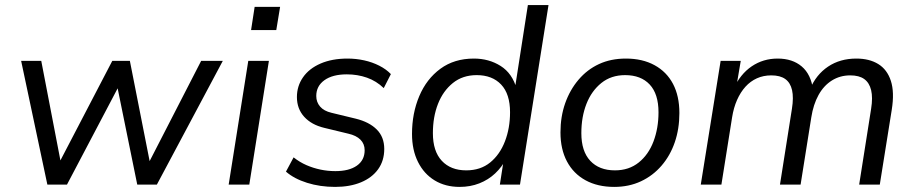

<svg xmlns="http://www.w3.org/2000/svg" viewBox="-20 -725 3589 754"><path d="M166 0 63 -486H142L224 -60H199L421 -486H490L574 -60H551L770 -486H855L596 0H519L430 -437H473L243 0Z M966 -607 980 -698H1080L1065 -607ZM878 0 955 -486H1036L959 0Z M1296 9Q1237 9 1186 -7Q1135 -23 1103 -51L1133 -107Q1157 -88 1183.5 -76.5Q1210 -65 1238.5 -59Q1267 -53 1297 -53Q1351 -53 1381.5 -74.5Q1412 -96 1412 -135Q1412 -160 1395.5 -176.5Q1379 -193 1348 -200L1253 -223Q1203 -235 1174.5 -266.5Q1146 -298 1146 -344Q1146 -387 1170 -421.5Q1194 -456 1239 -475.5Q1284 -495 1345 -495Q1378 -495 1410 -488Q1442 -481 1469.5 -467Q1497 -453 1515 -434L1487 -379Q1458 -407 1421 -420Q1384 -433 1342 -433Q1286 -433 1254 -410Q1222 -387 1222 -348Q1222 -324 1237 -306.5Q1252 -289 1282 -282L1377 -259Q1430 -246 1459.5 -216.5Q1489 -187 1489 -140Q1489 -94 1465 -60.5Q1441 -27 1397.5 -9Q1354 9 1296 9Z M1785 9Q1729 9 1687 -16.5Q1645 -42 1621.5 -89Q1598 -136 1598 -199Q1598 -280 1626.5 -347.5Q1655 -415 1709.5 -455Q1764 -495 1841 -495Q1900 -495 1946 -466Q1992 -437 2009 -376L2002 -377L2053 -705H2134L2022 0H1943L1959 -103H1969Q1951 -69 1924.5 -44Q1898 -19 1862.5 -5Q1827 9 1785 9ZM1811 -56Q1867 -56 1905 -87Q1943 -118 1963 -170Q1983 -222 1983 -284Q1983 -356 1948 -393Q1913 -430 1852 -430Q1797 -430 1758.5 -399Q1720 -368 1700 -317Q1680 -266 1680 -202Q1680 -131 1715 -93.5Q1750 -56 1811 -56Z M2392 9Q2327 9 2279.5 -17Q2232 -43 2206.5 -91Q2181 -139 2181 -205Q2181 -267 2199.5 -319.5Q2218 -372 2252 -412Q2286 -452 2332.5 -473.5Q2379 -495 2438 -495Q2503 -495 2550.5 -469Q2598 -443 2623 -395.5Q2648 -348 2648 -281Q2648 -219 2630 -166.5Q2612 -114 2578 -74.5Q2544 -35 2497 -13Q2450 9 2392 9ZM2395 -56Q2450 -56 2488.5 -87Q2527 -118 2546.5 -170Q2566 -222 2566 -284Q2566 -356 2531.5 -393Q2497 -430 2435 -430Q2380 -430 2341.5 -399Q2303 -368 2283 -317Q2263 -266 2263 -202Q2263 -131 2298 -93.5Q2333 -56 2395 -56Z M2732 0 2810 -486H2889L2870 -374L2860 -375Q2887 -434 2932 -464.5Q2977 -495 3034 -495Q3092 -495 3128.5 -464Q3165 -433 3173 -372L3161 -375Q3185 -432 3232 -463.5Q3279 -495 3343 -495Q3394 -495 3429 -473.5Q3464 -452 3478.5 -407.5Q3493 -363 3482 -294L3435 0H3354L3401 -298Q3408 -342 3401 -371Q3394 -400 3374 -414.5Q3354 -429 3319 -429Q3279 -429 3247 -409Q3215 -389 3194.5 -352Q3174 -315 3166 -264L3124 0H3043L3090 -298Q3097 -342 3090.5 -371Q3084 -400 3064 -414.5Q3044 -429 3009 -429Q2978 -429 2952.5 -417.5Q2927 -406 2907.5 -384.5Q2888 -363 2874.5 -332.5Q2861 -302 2855 -264L2813 0Z"/></svg>

Font: Nunito Sans 12pt
Style: Italic
Weight: 400
Italic angle: -9°
Designer: Vernon Adams
Foundry: Vernon Adams
Version: Version 3.101;gftools[0.9.27]